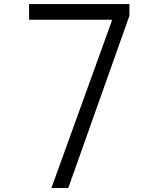

<svg xmlns="http://www.w3.org/2000/svg" viewBox="-20 -937 707 957"><path d="M125 -838.5V-916.7H625V-858.1L320.3 0H236.3L537.1 -832V-838.5Z"/></svg>

Font: Monoid
Style: Regular
Weight: 400
Width: 4
Monospace: yes
Designer: Andreas Larsen (@larsenwork)
Version: Version 0.61